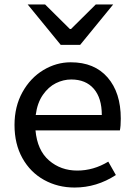

<svg xmlns="http://www.w3.org/2000/svg" viewBox="-20 -827 617 860"><path d="M45 -267Q45 -350 80.5 -414Q116 -478 174 -513Q232 -548 297 -548Q403 -548 462 -480Q521 -412 521 -296Q521 -262 517 -243H139Q147 -154 199.5 -108.5Q252 -63 326 -63Q399 -63 465 -103L499 -43Q413 13 314 13Q239 13 177.5 -21Q116 -55 80.5 -118.5Q45 -182 45 -267ZM436 -312Q436 -388 400 -429.5Q364 -471 299 -471Q264 -471 230.5 -454.5Q197 -438 172 -402Q147 -366 140 -312ZM104 -807H182L293 -697H298L409 -807H487L339 -626H252Z"/></svg>

Font: Nebula Sans Medium
Style: Regular
Weight: 500
Designer: Paul D. Hunt for Adobe (as Source Sans)
Foundry: Nebula Entertainment & Broadcasting LLC
Version: Version 1.010